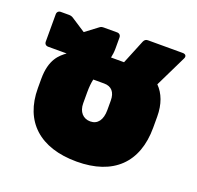

<svg xmlns="http://www.w3.org/2000/svg" viewBox="-112 -726 884 860"><g transform="rotate(20 330.0 -296.0)"><path d="M452 -606C442 -606 436 -601 432 -592L385 -477H323C326 -491 328 -505 328 -521V-574C328 -585 321 -592 310 -592H248C239 -592 233 -591 226 -585L169 -542L103 -585C96 -590 89 -592 81 -592H42C31 -592 24 -585 24 -574V-444C24 -433 31 -426 42 -426H130C102 -405 62 -374 62 -280V-236C62 -77 162 14 337 14C512 14 608 -80 608 -246V-299C608 -358 590 -404 559 -435L632 -585C638 -597 632 -606 618 -606ZM388 -250C388 -203 368 -176 333 -176C299 -176 276 -201 276 -242V-295C276 -319 278 -339 282 -357H334C369 -357 388 -335 388 -295Z"/></g></svg>

Font: LINE Seed Sans TH Heavy
Style: Regular
Weight: 900
Designer: Dalton Maag Ltd | Thai characters by Cadson Demak Co.,Ltd.
Foundry: Dalton Maag Ltd
Version: Version 1.003